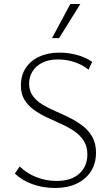

<svg xmlns="http://www.w3.org/2000/svg" viewBox="-20 -927 558 956"><path d="M415 -158Q415 -198 397 -226Q379 -254 349.5 -274Q320 -294 284.5 -310Q249 -326 213.5 -342.5Q178 -359 149 -380Q120 -401 102 -430Q84 -459 84 -501Q84 -551 107.5 -587.5Q131 -624 174.5 -644.5Q218 -665 276 -665Q320 -665 363 -653.5Q406 -642 439 -619L421 -580Q392 -604 352 -617.5Q312 -631 269 -631Q222 -631 190 -614.5Q158 -598 141.5 -571Q125 -544 125 -510Q125 -475 143 -450Q161 -425 190.5 -407Q220 -389 256 -373.5Q292 -358 327 -340.5Q362 -323 391.5 -300.5Q421 -278 439.5 -245.5Q458 -213 458 -167Q458 -113 432.5 -73.5Q407 -34 361.5 -12.5Q316 9 254 9Q194 9 141.5 -10Q89 -29 54 -63L78 -98Q113 -64 161 -45Q209 -26 261 -26Q335 -26 375 -62.5Q415 -99 415 -158ZM239 -737 330 -907H380L274 -737Z"/></svg>

Font: Ysabeau Office ExtraLight
Style: Regular
Weight: 250
Designer: Christian Thalmann (Catharsis Fonts)
Version: Version 2.001;gftools[0.9.30]; featfreeze: tnum,lnum,ss02